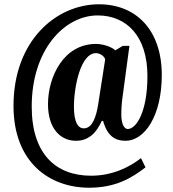

<svg xmlns="http://www.w3.org/2000/svg" viewBox="-20 -734 807 896"><path d="M396 142C518 142 593 98 659 47L638 4C584 46 505 86 405 86C241 86 128 -15 128 -237C128 -501 280 -662 436 -662C570 -662 668 -566 668 -379C668 -214 617 -132 576 -132C565 -132 546 -144 546 -203C546 -214 547 -246 551 -275L584 -520H553L518 -499C505 -513 464 -529 428 -529C277 -529 204 -376 204 -248C204 -135 261 -77 335 -77C396 -77 432 -118 455 -170H461C481 -99 517 -77 566 -77C654 -77 735 -192 735 -384C735 -594 615 -714 442 -714C241 -714 43 -543 43 -240C43 24 211 142 396 142ZM371 -135C344 -135 325 -164 325 -236C325 -329 356 -486 428 -486C444 -486 464 -475 471 -458L438 -246C429 -191 412 -135 371 -135Z"/></svg>

Font: Noto Serif Devanagari ExtraCondensed Black
Style: Regular
Weight: 900
Width: 2
Designer: Universal Thirst, Indian Type Foundry and the Monotype Design Team
Foundry: Monotype Imaging Inc.
Version: Version 2.004